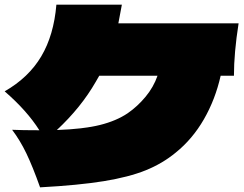

<svg xmlns="http://www.w3.org/2000/svg" viewBox="-29 -788 1049 824"><path d="M995 -688Q975 -561 975 -463H918Q895 -361 846 -276Q797 -191 725 -133Q668 -86 596 -57Q524 -28 416.5 -10.5Q309 7 143 16Q111 -74 84 -130Q57 -186 23 -231Q66 -229 140 -229Q86 -314 -9 -396Q94 -455 148 -546Q202 -637 213 -768H494Q487 -728 479 -688ZM647 -463H397L382 -437Q319 -327 215 -230Q329 -234 399.5 -251.5Q470 -269 519 -302Q561 -331 595.5 -372.5Q630 -414 647 -463Z"/></svg>

Font: Mantou Sans
Style: Regular
Weight: 400
Designer: Mant0u / artakana
Foundry: Mant0u / artakana
Version: Version 1.001;October 22, 2023;FontCreator 14.0.0.2901 64-bi